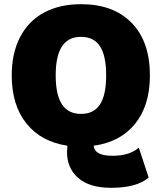

<svg xmlns="http://www.w3.org/2000/svg" viewBox="-20 -690 773 917"><path d="M643 15 690 158Q633 207 511 207Q407 207 353.5 160Q300 113 300 36Q300 26 302 6Q176 -13 106 -100.5Q36 -188 36 -330Q36 -436 76 -513Q116 -590 190.5 -630Q265 -670 367 -670Q522 -670 609 -580.5Q696 -491 696 -330Q696 -186 625 -98.5Q554 -11 427 6Q431 32 453.5 43Q476 54 518 54Q599 54 643 15ZM367 -146Q428 -146 457.5 -191Q487 -236 487 -330Q487 -424 457.5 -469Q428 -514 367 -514Q306 -514 276 -468.5Q246 -423 246 -330Q246 -237 276 -191.5Q306 -146 367 -146Z"/></svg>

Font: Work Sans ExtraBold
Style: Regular
Weight: 800
Designer: Wei Huang
Foundry: Wei Huang
Version: Version 1.500